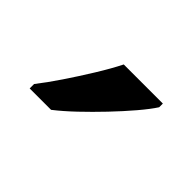

<svg xmlns="http://www.w3.org/2000/svg" viewBox="-44 -870 368 368"><g transform="rotate(45 140.5 -686.0)"><path d="M241 -756Q232 -742 215 -722Q198 -702 177.5 -680.5Q157 -659 136.5 -639.5Q116 -620 98 -606H40V-618Q55 -637 72.5 -663Q90 -689 107 -716.5Q124 -744 135 -766H241Z"/></g></svg>

Font: Noto Sans Lao UI
Style: Regular
Weight: 400
Designer: Monotype Design Team
Foundry: Monotype Imaging Inc.
Version: Version 2.000